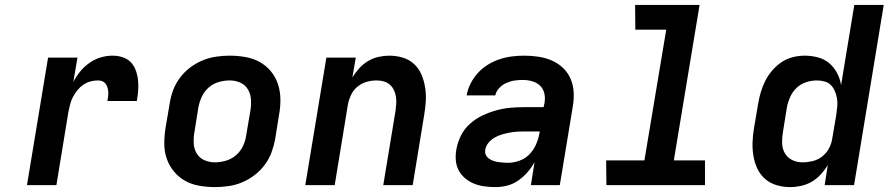

<svg xmlns="http://www.w3.org/2000/svg" viewBox="-20 -755 3640 783"><path d="M90 0 176 -520H296L279 -421Q291 -444 307.5 -464Q324 -484 345.5 -499Q367 -514 391 -521Q415 -528 439 -528Q461 -528 480.5 -521.5Q500 -515 513.5 -501Q527 -487 534 -467.5Q541 -448 543 -427.5Q545 -407 543.5 -385.5Q542 -364 538 -343H418Q420 -352 421 -361.5Q422 -371 421.5 -380Q421 -389 418.5 -397.5Q416 -406 411 -413Q406 -420 398 -423.5Q390 -427 380 -427Q365 -427 349.5 -423Q334 -419 320 -409.5Q306 -400 295.5 -387Q285 -374 277.5 -359.5Q270 -345 266 -329.5Q262 -314 259 -299L210 0Z M856 8Q824 8 792.5 2.5Q761 -3 735 -17.5Q709 -32 689.5 -55.5Q670 -79 660 -108Q650 -137 650 -169Q650 -201 655 -233L672 -333Q676 -360 686 -387Q696 -414 714 -438Q732 -462 756 -480Q780 -498 807 -509Q834 -520 862 -524Q890 -528 917 -528Q949 -528 980.5 -522.5Q1012 -517 1038.5 -502.5Q1065 -488 1084.5 -464.5Q1104 -441 1113.5 -412Q1123 -383 1123.5 -351Q1124 -319 1118 -287L1102 -187Q1097 -160 1087 -133Q1077 -106 1059 -82Q1041 -58 1017 -40Q993 -22 966.5 -11Q940 0 911.5 4Q883 8 856 8ZM856 -93Q878 -93 901 -99.5Q924 -106 942.5 -122Q961 -138 971 -159.5Q981 -181 984 -203L1001 -303Q1005 -326 1003.5 -349Q1002 -372 991 -390.5Q980 -409 960 -418Q940 -427 917 -427Q895 -427 872 -420.5Q849 -414 831 -398Q813 -382 803 -360.5Q793 -339 789 -317L773 -217Q769 -194 770 -171Q771 -148 782 -129.5Q793 -111 813 -102Q833 -93 856 -93Z M1225 0 1311 -520H1431L1417 -439Q1429 -459 1445 -476.5Q1461 -494 1481 -506Q1501 -518 1523.5 -523Q1546 -528 1567 -528Q1596 -528 1622.5 -520Q1649 -512 1668.5 -494Q1688 -476 1698.5 -451.5Q1709 -427 1713.5 -399.5Q1718 -372 1716.5 -344Q1715 -316 1710 -287L1663 0H1543L1593 -303Q1595 -318 1596 -333Q1597 -348 1594.5 -362Q1592 -376 1586 -388.5Q1580 -401 1569.5 -410Q1559 -419 1545 -423Q1531 -427 1516 -427Q1496 -427 1476 -421.5Q1456 -416 1439 -402.5Q1422 -389 1412.5 -369.5Q1403 -350 1399 -330L1345 0Z M2001 8Q1978 8 1955.5 5Q1933 2 1913.5 -6Q1894 -14 1877.5 -27.5Q1861 -41 1851 -59.5Q1841 -78 1839 -100.5Q1837 -123 1841 -145Q1846 -174 1859.5 -201.5Q1873 -229 1896.5 -250Q1920 -271 1947.5 -284Q1975 -297 2004 -305Q2033 -313 2061 -315.5Q2089 -318 2118 -318H2197L2201 -337Q2204 -357 2199.5 -375.5Q2195 -394 2181.5 -406.5Q2168 -419 2149.5 -424Q2131 -429 2111 -429Q2095 -429 2078 -426.5Q2061 -424 2044.5 -416.5Q2028 -409 2015.5 -395.5Q2003 -382 2000 -366H1883Q1887 -390 1899 -414Q1911 -438 1929.5 -458Q1948 -478 1971 -492Q1994 -506 2019 -514Q2044 -522 2069 -525Q2094 -528 2119 -528Q2148 -528 2177 -523.5Q2206 -519 2231 -508Q2256 -497 2276 -478Q2296 -459 2307 -433.5Q2318 -408 2319.5 -379Q2321 -350 2316 -321L2263 0H2145L2160 -94Q2148 -72 2131 -52.5Q2114 -33 2093 -18.5Q2072 -4 2048 2Q2024 8 2001 8ZM2051 -91Q2074 -91 2098 -99.5Q2122 -108 2139 -125.5Q2156 -143 2166 -166Q2176 -189 2180 -212L2181 -219H2118Q2103 -219 2088 -218Q2073 -217 2057.5 -214Q2042 -211 2026.5 -206.5Q2011 -202 1996.5 -193.5Q1982 -185 1971.5 -172Q1961 -159 1959 -144Q1957 -133 1961 -124Q1965 -115 1973 -109Q1981 -103 1990.5 -99.5Q2000 -96 2009.5 -94.5Q2019 -93 2030 -92Q2041 -91 2051 -91Z M2855 0H2453L2452 -101H2608L2697 -634H2571L2570 -735H2833L2728 -101H2855Z M3202 8Q3173 8 3146.5 0Q3120 -8 3100 -25.5Q3080 -43 3068.5 -67.5Q3057 -92 3052.5 -119.5Q3048 -147 3049 -175.5Q3050 -204 3055 -233L3072 -333Q3076 -357 3083 -380.5Q3090 -404 3101.5 -426.5Q3113 -449 3130 -468.5Q3147 -488 3168 -502Q3189 -516 3213.5 -522Q3238 -528 3262 -528Q3289 -528 3315.5 -521Q3342 -514 3361.5 -497.5Q3381 -481 3393.5 -457.5Q3406 -434 3410 -408L3464 -735H3584L3463 0H3343L3356 -82Q3344 -62 3327.5 -44Q3311 -26 3290.5 -14Q3270 -2 3247 3Q3224 8 3202 8ZM3253 -93Q3273 -93 3294 -98Q3315 -103 3332.5 -116.5Q3350 -130 3360.5 -149.5Q3371 -169 3374 -190L3391 -290Q3393 -306 3394.5 -322Q3396 -338 3393.5 -353Q3391 -368 3385 -382.5Q3379 -397 3369 -407.5Q3359 -418 3343.5 -422.5Q3328 -427 3312 -427Q3290 -427 3268 -420Q3246 -413 3229 -397Q3212 -381 3202.5 -359.5Q3193 -338 3189 -317L3173 -217Q3169 -194 3169.5 -171.5Q3170 -149 3180.5 -130.5Q3191 -112 3210.5 -102.5Q3230 -93 3253 -93Z"/></svg>

Font: Iosevka Extended Oblique
Style: Bold
Weight: 700
Width: 7
Italic angle: -9°
Monospace: yes
Designer: Belleve Invis
Foundry: Belleve Invis
Version: Version 32.5.0; ttfautohint (v1.8.4)